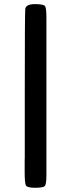

<svg xmlns="http://www.w3.org/2000/svg" viewBox="-20 -764 340 927"><path d="M204.1 -677.7V82Q204.1 126.5 196 134.5Q188 142.6 149.4 142.6Q110.8 142.6 105 131.1Q99.1 119.6 99.1 66.9V7.8L99.6 -2V-308.6Q99.6 -707 102.1 -721.7Q106 -744.1 149.2 -744.1Q192.4 -744.1 198.2 -733.4Q204.1 -722.7 204.1 -677.7Z"/></svg>

Font: Averia Sans Libre
Style: Bold
Weight: 700
Version: Version 1.002